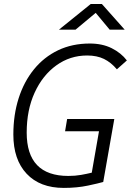

<svg xmlns="http://www.w3.org/2000/svg" viewBox="-20 -918 646 948"><path d="M294.9 9.8Q177.2 9.8 111.6 -60.1Q45.9 -129.9 45.9 -253.9Q45.9 -350.6 72 -432.6Q98.1 -514.6 147.5 -575.4Q196.8 -636.2 266.6 -669.7Q336.4 -703.1 423.3 -703.1Q485.4 -703.1 531.7 -679.9Q578.1 -656.7 606.4 -619.6L557.1 -575.7Q528.3 -609.9 493.4 -627Q458.5 -644 410.2 -644Q325.7 -644 258.1 -595.2Q190.4 -546.4 151.1 -460.7Q111.8 -375 111.8 -263.2Q111.8 -49.3 317.4 -49.3Q351.1 -49.3 380.1 -54.4Q409.2 -59.6 433.1 -65.4L468.8 -270H301.3L311.5 -330.6H544.4L489.7 -19.5Q468.3 -13.2 414.6 -1.7Q360.8 9.8 294.9 9.8ZM271 -771.5 428.2 -898.4H482.9L595.7 -771.5H521.5L452.6 -854.5L353 -771.5Z"/></svg>

Font: Cascadia Mono Light
Style: Italic
Weight: 300
Italic angle: -10°
Monospace: yes
Designer: Aaron Bell
Foundry: Saja Typeworks
Version: Version 2404.023; ttfautohint (v1.8.4)